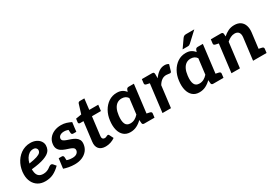

<svg xmlns="http://www.w3.org/2000/svg" viewBox="27 -1603 3521 2483"><g transform="rotate(-30 1787.5 -362.0)"><path d="M221.6 7.6Q160.3 7.6 115.6 -19.4Q71 -46.3 46.5 -94.5Q22 -142.7 22 -206.4Q22 -226.4 24 -246.5Q26 -266.5 31 -286.1Q39.6 -324.7 56.2 -359.7Q72.9 -394.7 97 -424.1Q109.2 -438.5 122.7 -451.5Q136.2 -464.5 151.3 -475Q181.4 -496.4 218.1 -508.6Q254.7 -520.8 295.8 -520.8Q344.1 -520.8 381 -503.2Q418 -485.6 438 -456.5Q458.1 -427.4 458.1 -394Q458.1 -359.9 444.3 -331.5Q430.5 -303 395.1 -280Q371.1 -265 336.5 -252.5Q301.9 -240 254.7 -230.8Q207.5 -221.6 145.5 -215.2Q145.5 -209 145.8 -201.4Q146 -193.7 146.6 -190.7Q150 -139.7 174.8 -114.2Q199.5 -88.6 246.5 -88.6Q275.1 -88.6 298.5 -97.1Q321.8 -105.6 337.6 -116.9Q346.1 -123.4 355.1 -129.7Q364 -136.1 373 -140.4Q382 -144.8 391.7 -144.8Q405.1 -144.8 414.4 -133.5L446.7 -95.1Q395.1 -43.4 342.7 -17.9Q290.4 7.6 221.6 7.6ZM155.6 -295.2Q193.5 -301.1 223.3 -307.2Q253 -313.3 273.9 -320.3Q294.9 -327.4 309.6 -335.7Q328.9 -346.3 336.6 -359.9Q344.3 -373.6 344.3 -389.3Q344.3 -405.7 330.3 -419.6Q316.2 -433.5 288.6 -433.5Q255.7 -433.5 229.4 -415.9Q203.2 -398.3 184.1 -367.1Q165 -336 155.6 -295.2Z M660.7 8Q616.2 8 573.2 0Q530.3 -8 498.7 -19.4L509.4 -103.7L569.5 -105.6Q579.3 -95.5 609.6 -87.4Q639.9 -79.3 674 -79.3Q716.7 -79.3 739.9 -96.3Q763.1 -113.3 766.5 -139.8Q768.9 -164.7 752.1 -178.2Q735.2 -191.6 707.6 -200.7Q679.9 -209.9 651 -219.7Q617.2 -231.7 590.6 -248.9Q564 -266 550.7 -293.8Q537.3 -321.6 542.9 -363.4Q548.4 -410.1 577.1 -445.8Q605.7 -481.6 651.9 -501.7Q698 -521.8 755.8 -521.8Q797.9 -521.8 833.6 -510.6Q869.2 -499.3 902.8 -483L894.8 -420.2L830.8 -412.4Q813.1 -418.4 793 -424.6Q773 -430.9 748.3 -430.9Q725 -430.9 706.6 -424.2Q688.2 -417.5 677.2 -405.2Q666.2 -392.9 663.8 -375.9Q661.3 -353 679.7 -339.3Q698 -325.7 726.1 -316.5Q754.2 -307.4 780.6 -297.8Q812.1 -286.7 838.1 -270.4Q864.2 -254.1 878.5 -228.1Q892.8 -202.1 887.4 -161.3Q881.2 -110.6 851.5 -72.6Q821.8 -34.6 772.9 -13.3Q724 8 660.7 8ZM809.3 -447.4 895.2 -425.3 886.2 -347.3H840.1Q825.7 -347.3 819.7 -355.2Q813.7 -363.2 813.2 -376.4ZM593.4 -65 507.4 -87.1 517.4 -165.1H563.5Q577.5 -165.1 583.5 -157.2Q589.4 -149.3 590.5 -136Z M1122.5 8Q1055.1 8 1023.2 -29.8Q991.3 -67.5 999.9 -134.5L1035 -420.6H983.7Q973.4 -420.6 967 -427Q960.6 -433.5 961.6 -446.3L968.3 -496.1L1052.9 -510L1095.7 -648.9Q1103 -669.9 1126.3 -669.9H1191.8L1172.5 -509H1306.6L1295.8 -420.6H1161.6L1127.5 -142.8Q1124.6 -118.8 1134.7 -105.6Q1144.8 -92.3 1164.6 -92.3Q1175.6 -92.3 1185.4 -96.6Q1195.2 -100.9 1203.3 -104.9Q1211.3 -108.9 1217.4 -108.9Q1227.3 -108.9 1233 -98.1L1263.6 -37.4Q1233.7 -15.9 1196.8 -3.9Q1160 8 1122.5 8Z M1492.6 7.6Q1432.9 7.6 1394.5 -25.6Q1356 -58.7 1340.7 -118.1Q1325.5 -177.4 1335.5 -255.4Q1344.5 -330.6 1378.8 -391.2Q1413.2 -451.8 1467 -487.6Q1520.7 -523.4 1588.7 -523.4Q1634.9 -523.4 1666 -507.3Q1697 -491.3 1718.9 -462.1L1729.3 -490.8Q1738.3 -513.8 1763.4 -513.8H1841.4L1778.2 0H1700.3Q1674.2 0 1671.3 -23L1667.3 -72.5Q1631.1 -35.9 1588 -14.2Q1544.9 7.6 1492.6 7.6ZM1548.3 -91.2Q1584.4 -91.2 1614.2 -107.2Q1644 -123.2 1669.9 -152.3L1698.2 -383Q1680.5 -408 1657.8 -418.2Q1635 -428.3 1607 -428.3Q1568.1 -428.3 1538.9 -408.4Q1509.6 -388.5 1491.1 -349.8Q1472.6 -311.2 1466.2 -255.4Q1456.3 -175.2 1475.6 -133.2Q1494.9 -91.2 1548.3 -91.2ZM1753.9 0 1779 -100.8 1835 -88.8Q1848.5 -85.6 1855.2 -78.6Q1861.9 -71.6 1860.3 -58.1L1853.1 0Z M1972.1 0 2035.3 -513.8H2109.6Q2129.2 -513.8 2136.1 -506.6Q2143 -499.4 2143.2 -482L2143.2 -420.7Q2176.7 -468.5 2216.5 -496Q2256.3 -523.4 2302.6 -523.4Q2321.9 -523.4 2337 -518.7Q2352.1 -514 2362.8 -506L2335.2 -412.2Q2332.7 -403.4 2326.5 -399.8Q2320.4 -396.2 2312.7 -396.2Q2308 -396.2 2290.5 -399.3Q2272.9 -402.4 2258.5 -402.4Q2221.5 -402.4 2191.6 -381.4Q2161.7 -360.3 2138.2 -320.2L2098.7 0ZM2059.6 -513.8 2034.5 -413.1 1978.5 -425.1Q1965 -428.2 1958.3 -435.2Q1951.6 -442.2 1953.2 -455.7L1960.4 -513.8Z M2522.6 7.6Q2462.9 7.6 2424.5 -25.6Q2386 -58.7 2370.7 -118.1Q2355.5 -177.4 2365.5 -255.4Q2374.5 -330.6 2408.8 -391.2Q2443.2 -451.8 2497 -487.6Q2550.7 -523.4 2618.7 -523.4Q2664.9 -523.4 2696 -507.3Q2727 -491.3 2748.9 -462.1L2759.3 -490.8Q2768.3 -513.8 2793.4 -513.8H2871.4L2808.2 0H2730.3Q2704.2 0 2701.3 -23L2697.3 -72.5Q2661.1 -35.9 2618 -14.2Q2574.9 7.6 2522.6 7.6ZM2578.3 -91.2Q2614.4 -91.2 2644.2 -107.2Q2674 -123.2 2699.9 -152.3L2728.2 -383Q2710.5 -408 2687.8 -418.2Q2665 -428.3 2637 -428.3Q2598.1 -428.3 2568.9 -408.4Q2539.6 -388.5 2521.1 -349.8Q2502.6 -311.2 2496.2 -255.4Q2486.3 -175.2 2505.6 -133.2Q2524.9 -91.2 2578.3 -91.2ZM2783.9 0 2809 -100.8 2865 -88.8Q2878.5 -85.6 2885.2 -78.6Q2891.9 -71.6 2890.3 -58.1L2883.1 0ZM2746.7 -731.8H2869.6L2728.7 -601.1Q2718.4 -591.4 2709.3 -587.3Q2700.3 -583.1 2684.8 -583.1H2609.1L2694.6 -705.3Q2704.3 -718 2715.3 -724.9Q2726.2 -731.8 2746.7 -731.8Z M3002.1 0 3065.3 -513.8H3142.8Q3168 -513.8 3172.2 -490.8L3175 -450.1Q3210.7 -482.5 3251.4 -502.2Q3292 -521.8 3342.2 -521.8Q3398.2 -521.8 3433.8 -497Q3469.5 -472.1 3484.3 -428.1Q3499 -384 3492 -327L3451.5 0H3324.9L3365.5 -327Q3370.7 -373.2 3352.3 -398.9Q3333.9 -424.6 3291.3 -424.6Q3260.8 -424.6 3231.4 -410.2Q3202 -395.7 3174.7 -371.3L3128.7 0ZM3427.2 0 3452.3 -100.8 3508.2 -88.8Q3521.8 -86.1 3528.5 -78.8Q3535.2 -71.6 3533.6 -58.1L3526.3 0ZM3089.6 -513.8 3064.5 -413.1 3008.5 -425.1Q2995 -428.2 2988.3 -435.2Q2981.6 -442.2 2983.2 -455.7L2990.4 -513.8Z"/></g></svg>

Font: Aleo
Style: Italic
Weight: 400
Italic angle: -7°
Designer: Alessio Laiso
Foundry: Alessio Laiso
Version: Version 2.001;gftools[0.9.29]